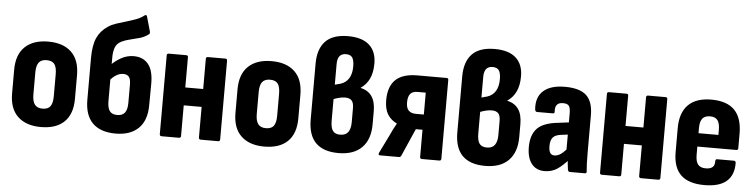

<svg xmlns="http://www.w3.org/2000/svg" viewBox="-45 -923 4497 1144"><g transform="rotate(5 2204.0 -351.5)"><path d="M222 8Q133 8 83.5 -39Q34 -86 34 -177V-318Q34 -409 83.5 -456Q133 -503 222 -503Q312 -503 361 -456Q410 -409 410 -318V-177Q410 -86 361.5 -39Q313 8 222 8ZM222 -102Q255 -102 269 -121Q283 -140 283 -182V-312Q283 -355 269 -373.5Q255 -392 222 -392Q191 -392 176 -373.5Q161 -355 161 -312V-182Q161 -140 176 -121Q191 -102 222 -102Z M669 8Q578 8 531 -39Q484 -86 484 -178V-427Q484 -505 504.5 -549.5Q525 -594 568 -622Q589 -636 616.5 -645Q644 -654 673.5 -662.5Q703 -671 731.5 -681.5Q760 -692 781 -709Q786 -712 790 -710.5Q794 -709 795 -703L820 -615Q821 -610 820.5 -605.5Q820 -601 816 -599Q793 -581 763.5 -572.5Q734 -564 705.5 -557.5Q677 -551 655 -540Q629 -527 619.5 -502.5Q610 -478 610 -442V-182Q610 -140 624 -121.5Q638 -103 669 -103Q700 -103 714.5 -122Q729 -141 729 -181V-290Q729 -323 718 -336.5Q707 -350 684 -350Q662 -350 640.5 -336.5Q619 -323 601 -299L600 -393Q627 -422 662.5 -441.5Q698 -461 737 -461Q793 -461 824 -423.5Q855 -386 855 -308L854 -178Q854 -87 805.5 -39.5Q757 8 669 8Z M1178 0Q1166 0 1166 -12V-483Q1166 -494 1178 -494H1282Q1293 -494 1293 -483V-12Q1293 0 1282 0ZM944 0Q932 0 932 -12V-483Q932 -494 944 -494H1048Q1059 -494 1059 -483V-12Q1059 0 1048 0ZM1043 -195V-302H1187V-195Z M1558 8Q1469 8 1419.5 -39Q1370 -86 1370 -177V-318Q1370 -409 1419.5 -456Q1469 -503 1558 -503Q1648 -503 1697 -456Q1746 -409 1746 -318V-177Q1746 -86 1697.5 -39Q1649 8 1558 8ZM1558 -102Q1591 -102 1605 -121Q1619 -140 1619 -182V-312Q1619 -355 1605 -373.5Q1591 -392 1558 -392Q1527 -392 1512 -373.5Q1497 -355 1497 -312V-182Q1497 -140 1512 -121Q1527 -102 1558 -102Z M2002 8Q1911 8 1865.5 -38Q1820 -84 1820 -176V-511Q1820 -599 1864 -645Q1908 -691 1999 -691Q2083 -691 2126 -652.5Q2169 -614 2169 -542Q2169 -487 2151 -450Q2133 -413 2100 -391V-390Q2144 -381 2167 -348.5Q2190 -316 2190 -259V-180Q2190 -90 2141.5 -41Q2093 8 2002 8ZM2003 -102Q2035 -102 2050 -122.5Q2065 -143 2065 -182V-266Q2065 -298 2052.5 -311.5Q2040 -325 2014 -325Q1998 -325 1980.5 -321Q1963 -317 1945 -310V-180Q1945 -140 1958 -121Q1971 -102 2003 -102ZM1945 -396 1979 -405Q2011 -415 2028 -442.5Q2045 -470 2045 -514Q2045 -550 2034 -566.5Q2023 -583 1996 -583Q1971 -583 1958 -567.5Q1945 -552 1945 -520Z M2250 0Q2237 0 2243 -15L2297 -125Q2305 -143 2314 -161Q2323 -179 2333 -196V-198Q2297 -215 2277.5 -246.5Q2258 -278 2258 -331Q2258 -412 2300 -453Q2342 -494 2431 -494H2605Q2616 -494 2616 -483V-12Q2616 0 2605 0H2501Q2489 0 2489 -12V-174H2449L2377 -10Q2373 0 2363 0ZM2441 -265H2489V-396H2440Q2409 -396 2396 -379Q2383 -362 2383 -328Q2383 -295 2398 -280Q2413 -265 2441 -265Z M2879 8Q2788 8 2742.5 -38Q2697 -84 2697 -176V-511Q2697 -599 2741 -645Q2785 -691 2876 -691Q2960 -691 3003 -652.5Q3046 -614 3046 -542Q3046 -487 3028 -450Q3010 -413 2977 -391V-390Q3021 -381 3044 -348.5Q3067 -316 3067 -259V-180Q3067 -90 3018.5 -41Q2970 8 2879 8ZM2880 -102Q2912 -102 2927 -122.5Q2942 -143 2942 -182V-266Q2942 -298 2929.5 -311.5Q2917 -325 2891 -325Q2875 -325 2857.5 -321Q2840 -317 2822 -310V-180Q2822 -140 2835 -121Q2848 -102 2880 -102ZM2822 -396 2856 -405Q2888 -415 2905 -442.5Q2922 -470 2922 -514Q2922 -550 2911 -566.5Q2900 -583 2873 -583Q2848 -583 2835 -567.5Q2822 -552 2822 -520Z M3385 0Q3376 0 3373 -12Q3371 -25 3368.5 -49.5Q3366 -74 3365 -95L3354 -120V-349Q3354 -381 3344.5 -393Q3335 -405 3309 -405Q3260 -405 3264 -351Q3266 -339 3253 -339H3160Q3149 -339 3147 -354Q3141 -426 3184 -464.5Q3227 -503 3313 -503Q3401 -503 3441 -466Q3481 -429 3481 -346V-127Q3481 -87 3482 -60Q3483 -33 3485 -13Q3487 0 3475 0ZM3234 8Q3184 8 3156.5 -27.5Q3129 -63 3129 -127Q3129 -200 3166 -238.5Q3203 -277 3293 -286L3365 -295L3364 -222L3316 -216Q3280 -212 3265.5 -195Q3251 -178 3251 -144Q3251 -117 3259 -103.5Q3267 -90 3285 -90Q3305 -90 3324.5 -104Q3344 -118 3371 -152L3380 -78Q3342 -35 3309.5 -13.5Q3277 8 3234 8Z M3811 0Q3799 0 3799 -12V-483Q3799 -494 3811 -494H3915Q3926 -494 3926 -483V-12Q3926 0 3915 0ZM3577 0Q3565 0 3565 -12V-483Q3565 -494 3577 -494H3681Q3692 -494 3692 -483V-12Q3692 0 3681 0ZM3676 -195V-302H3820V-195Z M4190 8Q4096 8 4049.5 -36.5Q4003 -81 4003 -173V-316Q4003 -408 4050 -455.5Q4097 -503 4188 -503Q4281 -503 4327 -456.5Q4373 -410 4373 -315V-229Q4373 -217 4362 -217H4129V-169Q4129 -128 4143.5 -110Q4158 -92 4190 -92Q4217 -92 4230.5 -103.5Q4244 -115 4243 -141Q4243 -152 4254 -152H4354Q4364 -152 4365 -140Q4366 -67 4322.5 -29.5Q4279 8 4190 8ZM4129 -297H4248V-328Q4248 -367 4234 -385Q4220 -403 4190 -403Q4158 -403 4143.5 -385Q4129 -367 4129 -328Z"/></g></svg>

Font: Sofia Sans Condensed ExtraBold
Style: Regular
Weight: 800
Designer: Botio Nikoltchev, Ani Petrova
Foundry: lettersoup
Version: Version 4.101